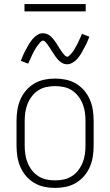

<svg xmlns="http://www.w3.org/2000/svg" viewBox="-20 -913 540 941"><path d="M250 8Q223 8 197 2.5Q171 -3 148 -16.5Q125 -30 107.5 -50.5Q90 -71 79.5 -95.5Q69 -120 65 -146.5Q61 -173 61 -200V-320Q61 -347 65 -373.5Q69 -400 79.5 -424.5Q90 -449 107.5 -469.5Q125 -490 148 -503.5Q171 -517 197 -522.5Q223 -528 250 -528Q277 -528 303 -522.5Q329 -517 352 -503.5Q375 -490 392.5 -469.5Q410 -449 420.5 -424.5Q431 -400 435 -373.5Q439 -347 439 -320V-200Q439 -173 435 -146.5Q431 -120 420.5 -95.5Q410 -71 392.5 -50.5Q375 -30 352 -16.5Q329 -3 303 2.5Q277 8 250 8ZM250 -29Q272 -29 293 -33.5Q314 -38 332 -49.5Q350 -61 363.5 -78.5Q377 -96 385 -116Q393 -136 396 -157Q399 -178 399 -200V-320Q399 -342 396 -363Q393 -384 385 -404Q377 -424 363.5 -441.5Q350 -459 332 -470.5Q314 -482 293 -486.5Q272 -491 250 -491Q228 -491 207 -486.5Q186 -482 168 -470.5Q150 -459 136.5 -441.5Q123 -424 115 -404Q107 -384 104 -363Q101 -342 101 -320V-200Q101 -178 104 -157Q107 -136 115 -116Q123 -96 136.5 -78.5Q150 -61 168 -49.5Q186 -38 207 -33.5Q228 -29 250 -29ZM309 -598Q302 -598 295 -600Q288 -602 282 -606Q276 -610 270.5 -614.5Q265 -619 260.5 -624.5Q256 -630 252 -636Q248 -642 244 -648Q240 -654 236 -660Q232 -666 228 -672.5Q224 -679 219.5 -685.5Q215 -692 211.5 -697Q208 -702 202 -708Q196 -714 191 -714Q187 -714 184 -711.5Q181 -709 178 -706.5Q175 -704 171.5 -699Q168 -694 166 -692Q164 -690 162.5 -687.5Q161 -685 159 -682.5Q157 -680 155.5 -677Q154 -674 152 -671Q150 -668 148 -664.5Q146 -661 144 -657Q142 -653 140 -649Q138 -645 136 -640.5Q134 -636 132 -631.5Q130 -627 127.5 -622Q125 -617 123 -612Q121 -607 118 -601L82 -615Q86 -625 89.5 -633.5Q93 -642 96.5 -649.5Q100 -657 104 -664.5Q108 -672 111.5 -678Q115 -684 118 -690Q121 -696 124.5 -701Q128 -706 131.5 -711Q135 -716 140 -722Q145 -728 150.5 -732.5Q156 -737 162.5 -741.5Q169 -746 176 -748Q183 -750 191 -750Q198 -750 205 -748Q212 -746 218 -742.5Q224 -739 229.5 -734Q235 -729 239.5 -723.5Q244 -718 248 -712.5Q252 -707 256 -701Q260 -695 264 -688.5Q268 -682 272 -675.5Q276 -669 280.5 -663Q285 -657 288.5 -652Q292 -647 298 -641Q304 -635 309 -635Q313 -635 316 -637.5Q319 -640 322 -642.5Q325 -645 328.5 -649.5Q332 -654 334 -656Q336 -658 337.5 -660.5Q339 -663 341 -665.5Q343 -668 344.5 -671Q346 -674 348 -677.5Q350 -681 352 -684.5Q354 -688 356 -691.5Q358 -695 360 -699Q362 -703 364 -707.5Q366 -712 368 -716.5Q370 -721 372.5 -726Q375 -731 377 -736.5Q379 -742 382 -747L418 -733Q414 -724 410.5 -715Q407 -706 403.5 -698.5Q400 -691 396 -684Q392 -677 388.5 -670.5Q385 -664 382 -658Q379 -652 375.5 -647Q372 -642 368.5 -637Q365 -632 360 -626Q355 -620 349.5 -615.5Q344 -611 337.5 -607Q331 -603 324 -600.5Q317 -598 309 -598ZM100 -857V-893H400V-857Z"/></svg>

Font: Iosevka SS04 Extralight
Style: Regular
Weight: 200
Monospace: yes
Designer: Belleve Invis
Foundry: Belleve Invis
Version: Version 19.0.0; ttfautohint (v1.8.4)